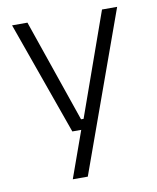

<svg xmlns="http://www.w3.org/2000/svg" viewBox="-77 -548 640 781"><g transform="rotate(-10 243.0 -158.0)"><path d="M273 -62.5 241.5 -48.5 397.5 -487.5H460L222.5 172H160.5L237.5 -43L263 -20H192.5L26 -487.5H89.5L236 -62.5Z"/></g></svg>

Font: Anek Telugu Light
Style: Regular
Weight: 300
Version: Version 1.003